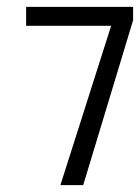

<svg xmlns="http://www.w3.org/2000/svg" viewBox="-20 -540 408 560"><path d="M368.2 -481 222.7 0H156.2L304.2 -464.8H56.2V-520H368.2Z"/></svg>

Font: Meera
Style: Regular
Weight: 400
Designer: Hussain KH and Suresh P for Swathanthra Malayalam Computing (SMC)
Version: Version 7.0.0+20221109